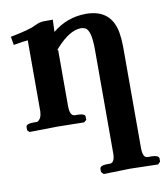

<svg xmlns="http://www.w3.org/2000/svg" viewBox="-77 -510 695 803"><g transform="rotate(-10 270.0 -108.5)"><path d="M353 150.9V-291Q353 -371.6 329.6 -384.8Q321.3 -388.7 311 -389.2Q262.7 -389.2 205.1 -325.2Q200.2 -319.8 195.8 -314.9L201.2 -317.9V-75.2Q202.1 -36.1 222.2 -35.2H235.8Q264.6 -34.2 266.1 -22.9V-7.8L255.9 1Q254.9 1 141.1 -1L23.9 1L15.1 -7.8V-22.9Q17.1 -34.7 43.9 -35.2H63Q81.5 -44.4 83 -75.2V-320.8V-377.9Q69.8 -377.4 22 -369.1L16.1 -404.8Q97.7 -420.4 123 -433.6Q126 -435.1 127.9 -436Q146.5 -444.8 165 -444.8H201.2L199.2 -393.1Q260.7 -444.3 340.8 -444.8Q448.2 -444.8 466.3 -342.8Q470.7 -316.9 471.2 -284.2V150.9Q472.2 189 491.2 189.9H509.8Q538.1 190.9 540 203.1V217.8L529.8 228Q528.8 228 410.2 225.1L298.8 228L289.1 217.8V203.1Q291 190.4 317.9 189.9H333Q352.5 188 353 150.9Z"/></g></svg>

Font: Linux Libertine O
Style: Semibold
Weight: 700
Designer: Philipp H. Poll
Foundry: Philipp H. Poll
Version: Version 5.0.0